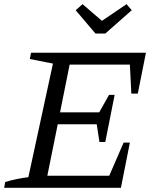

<svg xmlns="http://www.w3.org/2000/svg" viewBox="-31 -901 738 921"><path d="M-11 0 -6 -28Q51 -45 105 -51L223 -596L112 -618L118 -648H669L630 -452H599L592 -591H303L257 -362H445L492 -446H519L474 -220H446L433 -305H246L196 -58H493L562 -217H592L549 0ZM427 -740 332 -852 365 -881 458 -801 576 -881 601 -852 474 -740Z"/></svg>

Font: Piazzolla SC
Style: Italic
Weight: 400
Italic angle: -11.3°
Designer: Juan Pablo del Peral
Foundry: Huerta Tipografica
Version: Version 1.330